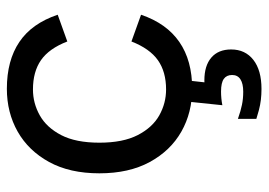

<svg xmlns="http://www.w3.org/2000/svg" viewBox="-130 -432 775 554"><g transform="rotate(-90 257.0 -155.5)"><path d="M277.4 12Q208.8 12 153.7 -19.2Q98.7 -50.4 66 -110.4Q33.4 -170.4 33.4 -255.7Q33.4 -341.2 66 -400.7Q98.7 -460.3 153.7 -491.5Q208.8 -522.7 277.4 -522.7Q359 -522.7 412.5 -486.6Q466 -450.5 491 -376L413.8 -348.3Q393.4 -401 360 -424.2Q326.6 -447.4 275.3 -447.4Q235.7 -447.4 200.6 -427.7Q165.6 -408.1 143.7 -366Q121.8 -323.8 121.8 -255.7Q121.8 -187.7 143.7 -145.1Q165.6 -102.6 200.6 -82.9Q235.7 -63.3 275.3 -63.3Q326.4 -63.3 359.8 -86.9Q393.2 -110.5 413.8 -163.2L491 -135.5Q466 -62 412.4 -25Q358.8 12 277.4 12ZM276.8 212Q260.7 212 245.4 210.2Q230.1 208.3 216.7 204.8Q203.3 201.3 190.6 197.2V144Q213.9 152.2 231.3 155.7Q248.7 159.3 268.9 159.3Q292.2 159.3 304.7 151.2Q317.1 143.2 317.1 127.2Q317.1 111.3 305.9 103.3Q294.7 95.3 269.5 95.3Q259.5 95.3 249.7 96.2Q239.9 97.1 229.9 99.1L242.4 -21H303.5L294.3 62.3L266.1 52.3Q275 49.3 283.9 48.3Q292.8 47.2 301.6 47.2Q344 47.2 367.4 67.3Q390.8 87.5 390.8 124.4Q390.8 165.1 360.7 188.6Q330.7 212 276.8 212Z"/></g></svg>

Font: TikTok Sans Light
Style: Regular
Weight: 300
Version: Version 4.000